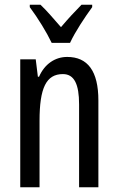

<svg xmlns="http://www.w3.org/2000/svg" viewBox="-20 -786 496 806"><path d="M197 -606H274C295 -652 337 -715 367 -756V-766H322C288 -731 270 -712 236 -672C206 -706 175 -743 150 -766H105V-756C140 -709 176 -650 197 -606ZM262 -547C211 -547 167 -517 144 -464H139L130 -537H65V0H146V-279C146 -417 174 -475 244 -475C292 -475 312 -432 312 -348V0H393V-364C393 -488 348 -547 262 -547Z"/></svg>

Font: Noto Sans Ethiopic ExtCond
Style: Regular
Weight: 400
Width: 2
Designer: Monotype Design Team
Foundry: Monotype Imaging Inc.
Version: Version 2.102